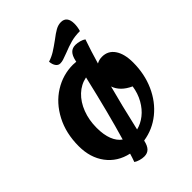

<svg xmlns="http://www.w3.org/2000/svg" viewBox="-307 -1138 1377 1377"><g transform="rotate(-45 381.0 -449.5)"><path d="M400 21Q399 21 399 23Q390 64 371 83.5Q352 103 320 103Q300 103 277.5 96.5Q255 90 241 80Q253 47 262 16Q158 -7 98.5 -86.5Q39 -166 39 -282Q39 -413 92 -514Q145 -615 233 -670Q321 -725 423 -725Q435 -725 455 -723L457 -733Q466 -774 485 -793.5Q504 -813 536 -813Q556 -813 579 -806.5Q602 -800 615 -790Q584 -701 556 -604Q581 -618 611 -618Q672 -618 706 -568Q740 -518 740 -431Q740 -314 696.5 -216.5Q653 -119 575.5 -56.5Q498 6 400 21ZM296 -93Q356 -297 425 -594Q365 -582 319.5 -539Q274 -496 248.5 -429.5Q223 -363 223 -284Q223 -214 242 -165.5Q261 -117 296 -93ZM616 -312Q530 -351 506 -421Q469 -285 420 -71Q466 -82 507.5 -114.5Q549 -147 578 -198.5Q607 -250 616 -312ZM317 -861Q354 -873 384.5 -892Q415 -911 456 -941Q496 -972 523 -987Q550 -1002 578 -1002Q608 -1002 623.5 -982.5Q639 -963 639 -926Q639 -893 629 -860Q579 -860 538 -849Q497 -838 448 -818Q414 -805 397.5 -800Q381 -795 366 -795Q346 -795 333 -812.5Q320 -830 317 -861Z"/></g></svg>

Font: Lemonada SemiBold
Style: Regular
Weight: 600
Designer: Mohamed Gaber (Arabic) Eduardo Tunni (Latin)
Foundry: Kief Type Foundry
Version: Version 3.006